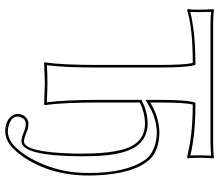

<svg xmlns="http://www.w3.org/2000/svg" viewBox="-72 -616 840 736"><g transform="rotate(90 348.0 -248.0)"><path d="M229 -436Q229 -538.6 221.2 -566.9Q87.4 -566.9 17.1 -544.9L15.1 -548.8Q19 -577.1 15.6 -638.7Q15.6 -642.6 15.1 -645L17.1 -647.9Q41.5 -645 77.1 -645H524.9Q561 -645 585 -647.9L586.9 -645Q583 -592.3 586.4 -552.7Q586.9 -550.3 586.9 -548.8L585 -544.9Q585 -544.9 524.9 -557.1Q458.5 -566.9 380.9 -566.9Q373 -539.6 373 -436V-403.8Q430.2 -439 491.2 -439Q555.2 -437 588.9 -404.3Q646 -344.7 652.3 -196.3Q652.8 -181.6 652.8 -168Q652.8 -21.5 580.1 84.5Q564.5 106.4 548.8 122.1Q518.6 151.4 483.9 151.9Q439.9 151.9 422.4 123.5Q417 114.3 417 105Q417 77.1 440.4 65.9Q447.8 63 454.1 63Q473.6 63.5 488.8 70.8Q509.3 79.6 522 80.1Q564 80.1 568.8 -115.2Q569.3 -129.9 568.8 -142.1Q568.8 -287.6 536.1 -339.8Q527.8 -352.1 519 -360.4Q492.7 -383.8 454.1 -383.8Q412.6 -383.3 373 -363.8V-200.2Q373 -71.3 382.8 0L380.9 2.9Q379.4 2.9 300.8 0L220.2 2.9L219.2 0Q229 -68.4 229 -200.2ZM238.8 -436V-200.2Q238.8 -74.7 230 -7.8Q272.9 -10.3 300.8 -9.8Q329.1 -9.8 372.1 -7.3Q363.3 -78.6 362.8 -200.2V-370.1L368.7 -373Q411.1 -394 454.1 -394Q497.6 -393.1 525.9 -367.7Q577.1 -320.8 578.6 -172.9Q578.6 -160.2 579.1 -142.1Q578.1 88.4 522 89.8Q506.3 89.4 484.9 80.1H484.4Q469.7 73.2 454.1 73.2Q437 73.2 429.2 92.8Q427.2 99.1 426.8 105Q426.8 126.5 456.5 137.2Q469.7 141.6 483.9 142.1Q515.1 141.1 542 114.7Q582.5 74.7 612.8 -0.7Q643.1 -76.2 643.1 -168Q643.1 -307.1 596.2 -378.9Q588.9 -389.6 581.5 -397.5Q547.4 -426.8 491.2 -429.2Q431.6 -428.7 378.4 -395L362.8 -385.7V-436Q362.8 -540.5 371.6 -569.8L373.5 -577.1H380.9Q497.1 -577.1 576.2 -557.6Q574.2 -593.8 576.7 -637.2Q553.2 -635.3 524.9 -634.8H77.1Q48.3 -634.8 25.4 -637.2Q27.3 -593.8 25.9 -557.6Q106 -576.7 221.2 -577.1H228.5L230.5 -569.8Q238.8 -540.5 238.8 -436Z"/></g></svg>

Font: Linux Biolinum Outline O
Style: Bold
Weight: 700
Designer: Philipp H. Poll
Foundry: Philipp H. Poll
Version: Version 0.9.2